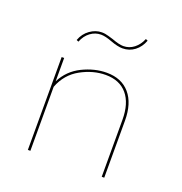

<svg xmlns="http://www.w3.org/2000/svg" viewBox="-111 -691 747 789"><g transform="rotate(20 262.0 -297.0)"><path d="M138 -489 129 -493Q140 -523 164.5 -540.5Q189 -558 216 -558Q231 -558 247 -553Q263 -548 267 -547Q299 -535 317 -535Q343 -535 363.5 -551Q384 -567 395 -594L404 -590Q393 -560 370 -542.5Q347 -525 317 -525Q296 -525 264 -537Q235 -548 216 -548Q191 -548 170 -532.5Q149 -517 138 -489ZM429 -249V0H418V-249Q418 -321 385 -360Q352 -399 291 -399Q236 -399 182.5 -369.5Q129 -340 106 -280V0H95V-406H106V-304Q133 -357 186 -383Q239 -409 292 -409Q357 -409 393 -367Q429 -325 429 -249Z"/></g></svg>

Font: Ysabeau Infant Hairline
Style: Regular
Weight: 100
Designer: Christian Thalmann (Catharsis Fonts)
Version: Version 0.003